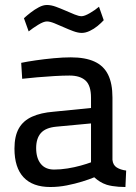

<svg xmlns="http://www.w3.org/2000/svg" viewBox="-20 -740 545 770"><path d="M182 10Q111 10 74.5 -29Q38 -68 38 -144Q38 -194 55.5 -225Q73 -256 108.5 -272Q144 -288 195 -292L345 -307V-348Q345 -397 323 -417Q301 -437 259 -437Q233 -437 198.5 -435Q164 -433 129.5 -430Q95 -427 69 -424L65 -488Q89 -493 123.5 -498Q158 -503 195.5 -506.5Q233 -510 264 -510Q322 -510 359 -493Q396 -476 413.5 -440.5Q431 -405 431 -349V-99Q433 -78 448 -68.5Q463 -59 486 -56L483 10Q469 10 455.5 9Q442 8 430 6Q418 4 408 1Q393 -4 381 -11.5Q369 -19 358 -29Q339 -21 310 -12Q281 -3 248 3.5Q215 10 182 10ZM197 -60Q223 -60 251 -64.5Q279 -69 304 -76Q329 -83 345 -89V-245L206 -232Q163 -228 144 -206.5Q125 -185 125 -146Q125 -106 143.5 -83Q162 -60 197 -60ZM308 -608Q293 -608 274 -615Q255 -622 235 -631Q215 -640 197.5 -647Q180 -654 168 -654Q155 -654 133 -640.5Q111 -627 95 -614L76 -667Q88 -678 103.5 -690Q119 -702 136 -711Q153 -720 168 -720Q185 -720 204 -713Q223 -706 242.5 -697.5Q262 -689 279 -682Q296 -675 307 -675Q319 -675 340.5 -687.5Q362 -700 377 -713L396 -659Q386 -648 371.5 -636Q357 -624 340 -616Q323 -608 308 -608Z"/></svg>

Font: Cairo Play Medium
Style: Regular
Weight: 500
Version: Version 3.119